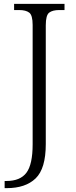

<svg xmlns="http://www.w3.org/2000/svg" viewBox="-20 -734 391 994"><path d="M4 240V203H13Q85 203 117 160Q149 117 149 13V-605Q149 -655 131.5 -668.5Q114 -682 79 -682H53V-714H314V-682H287Q252 -682 234.5 -668.5Q217 -655 217 -603V12Q217 139 164.5 189.5Q112 240 15 240Z"/></svg>

Font: Noto Serif Gurmukhi Light
Style: Regular
Weight: 300
Designer: Vaibhav Singh and the Monotype Design Team
Foundry: Monotype Imaging Inc.
Version: Version 2.004; ttfautohint (v1.8.4.7-5d5b)